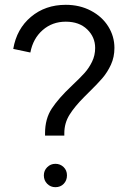

<svg xmlns="http://www.w3.org/2000/svg" viewBox="-20 -777 539 797"><path d="M277 -420Q312 -453 330.5 -473.5Q349 -494 362 -520.5Q375 -547 375 -578Q375 -623 342 -655Q309 -687 253 -687Q197 -687 157 -652Q117 -617 106 -559L35 -574Q49 -657 108.5 -707Q168 -757 253 -757Q311 -757 357.5 -732.5Q404 -708 429.5 -667Q455 -626 455 -578Q455 -540 440.5 -508.5Q426 -477 405 -452.5Q384 -428 348 -393L330 -375Q290 -335 268.5 -300.5Q247 -266 247 -224V-214H167V-224Q167 -284 195 -326.5Q223 -369 277 -420ZM210 -97Q230 -97 244 -83.5Q258 -70 258 -49Q258 -28 244.5 -14Q231 0 210 0Q190 0 176 -14Q162 -28 162 -49Q162 -69 176 -83Q190 -97 210 -97Z"/></svg>

Font: Evergrow Sans 
Style: Regular
Weight: 400
Foundry: 10Web
Version: Version 1.000